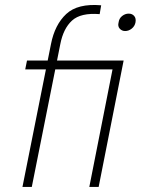

<svg xmlns="http://www.w3.org/2000/svg" viewBox="-20 -741 560 761"><path d="M476 -618Q463 -618 454.5 -627.5Q446 -637 450 -652Q452 -668 464 -677.5Q476 -687 490 -687Q504 -687 512 -677.5Q520 -668 517 -652Q514 -637 502 -627.5Q490 -618 476 -618ZM470 -501 371 0H334L426 -466H80L87 -501ZM182 -566Q197 -643 242.5 -685.5Q288 -728 381 -720L375 -685Q300 -691 265.5 -659.5Q231 -628 219 -566L106 0H69Z"/></svg>

Font: Albert Sans ExtraLight
Style: Italic
Weight: 250
Italic angle: -11.25°
Designer: Andreas Rasmussen
Foundry: a.Foundry
Version: Version 1.025